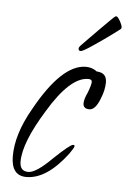

<svg xmlns="http://www.w3.org/2000/svg" viewBox="-41 -477 351 516"><g transform="rotate(5 134.5 -218.5)"><path d="M49 7Q8 7 8 -46Q8 -105 48 -175Q118 -302 183 -302Q200 -302 213 -292Q240 -291 240 -265Q240 -244 230 -220Q218 -189 202 -189Q185 -189 185 -204Q185 -215 194 -234Q202 -255 202 -263Q202 -270 192 -270Q143 -270 85 -173Q30 -84 30 -33Q30 -7 53 -7Q74 -7 116 -49Q159 -90 167 -90Q171 -90 171 -87Q171 -83 159 -66Q104 7 49 7ZM165 -343Q159 -343 159 -349Q159 -353 163 -357Q167 -361 179.5 -374Q192 -387 207.5 -402.5Q223 -418 235 -430Q247 -442 249 -443Q253 -447 258.5 -439.5Q264 -432 267.5 -423Q271 -414 267 -411Q253 -400 230.5 -384Q208 -368 189 -355.5Q170 -343 165 -343Z"/></g></svg>

Font: Petemoss
Style: Regular
Weight: 400
Designer: Robert E. Leuschke
Foundry: Robert E. Leuschke
Version: Version 1.010; ttfautohint (v1.8.3)